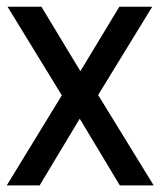

<svg xmlns="http://www.w3.org/2000/svg" viewBox="-22 -564 487 584"><path d="M-1.5 0 166 -274 1 -543.5H104L222.5 -347.5L341 -543.5H441L276.5 -275L445.5 0H342.5L220.5 -203L98.5 0Z"/></svg>

Font: Encode Sans Condensed Medium
Style: Regular
Weight: 500
Width: 3
Designer: Multiple Designers
Foundry: Impallari Type
Version: Version 3.000; ttfautohint (v1.8.3) -l 8 -r 50 -G 200 -x 14 